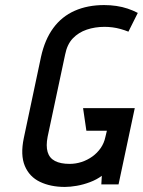

<svg xmlns="http://www.w3.org/2000/svg" viewBox="-20 -728 564 758"><path d="M487 -603 524 -677Q505 -687 484 -694Q463 -701 439.5 -704.5Q416 -708 391 -708Q326 -708 275 -685.5Q224 -663 190.5 -617.5Q157 -572 142 -504L74 -183Q60 -116 78 -73Q96 -30 138 -10Q180 10 236 10Q257 10 283 5.5Q309 1 335.5 -9Q362 -19 382 -34L380 0H448L512 -301H308L321 -212H402L396 -187Q391 -163 377.5 -143.5Q364 -124 344.5 -110Q325 -96 302 -88.5Q279 -81 255 -81Q219 -81 197 -92.5Q175 -104 168 -128Q161 -152 168 -188L237 -512Q245 -553 267.5 -576.5Q290 -600 322.5 -611Q355 -622 393 -622Q408 -622 424 -620Q440 -618 456 -613.5Q472 -609 487 -603Z"/></svg>

Font: Advent Pro SemiBold
Style: Italic
Weight: 600
Italic angle: -12°
Version: Version 3.000